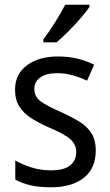

<svg xmlns="http://www.w3.org/2000/svg" viewBox="-20 -786 468 816"><path d="M387 -147Q387 -70 336 -30Q285 10 196 10Q147 10 110 1.5Q73 -7 45 -23V-104Q73 -87 113.5 -74.5Q154 -62 196 -62Q252 -62 278 -83Q304 -104 304 -140Q304 -171 280.5 -193Q257 -215 191 -243Q145 -263 112.5 -284Q80 -305 62 -333.5Q44 -362 44 -405Q44 -471 94.5 -508.5Q145 -546 227 -546Q270 -546 308 -537Q346 -528 380 -511L350 -443Q321 -457 289 -466Q257 -475 223 -475Q177 -475 151.5 -457Q126 -439 126 -409Q126 -375 152.5 -355.5Q179 -336 245 -307Q289 -287 321 -266.5Q353 -246 370 -217.5Q387 -189 387 -147ZM360 -756Q347 -737 322.5 -708.5Q298 -680 270 -652Q242 -624 220 -606H164V-618Q188 -650 214 -691Q240 -732 257 -766H360Z"/></svg>

Font: Noto Sans Thai SemCond
Style: Regular
Weight: 400
Width: 4
Designer: Monotype Design Team
Foundry: Monotype Imaging Inc.
Version: Version 2.002; ttfautohint (v1.8.4.7-5d5b)